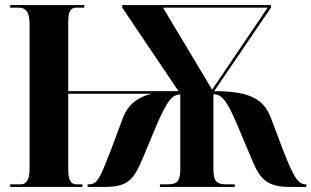

<svg xmlns="http://www.w3.org/2000/svg" viewBox="-20 -734 1223 754"><path d="M20 0H304V-10H280C257 -10 248 -29 248 -69V-366H576C519 -352 483 -323 463 -272L413 -138C372 -34 363 -10 328 -10H324V0H392C483 0 505 -29 540 -111L598 -250C635 -333 654 -363 688 -363V-73C688 -24 679 -10 636 -10H608V0H902V-10H870C828 -10 818 -24 818 -73V-364C854 -364 873 -332 909 -250L974 -96C1002 -30 1033 0 1114 0H1183V-10H1181C1152 -10 1135 -34 1094 -138L1043 -273C1014 -348 955 -376 821 -376L1044 -704V-714H460V-704L681 -376H248V-647C248 -689 257 -704 280 -704H311V-714H20V-704H54C79 -704 96 -689 96 -643V-69C96 -29 84 -10 61 -10H20ZM813 -382 620 -704H1031Z"/></svg>

Font: Noto Serif Display Condensed Extra
Style: Regular
Weight: 800
Width: 3
Designer: Monotype Design Team
Foundry: Monotype Imaging Inc.
Version: Version 1.900